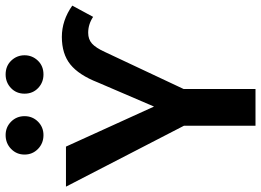

<svg xmlns="http://www.w3.org/2000/svg" viewBox="-148 -806 951 700"><g transform="rotate(-90 328.0 -455.5)"><path d="M354 0H220V-261L-2 -691H144L290 -370L378 -575Q405 -644 443.5 -675Q482 -706 544 -706Q604 -706 658 -668L617 -592Q590 -610 559 -610Q535 -610 519.5 -596Q504 -582 489 -549L354 -262ZM186 -773Q156 -773 135.5 -793Q115 -813 115 -842Q115 -871 135.5 -891Q156 -911 186 -911Q215 -911 235 -891Q255 -871 255 -842Q255 -813 235 -793Q215 -773 186 -773ZM407 -773Q378 -773 357.5 -792.5Q337 -812 337 -842Q337 -872 357.5 -891.5Q378 -911 407 -911Q438 -911 457.5 -890.5Q477 -870 477 -842Q477 -814 457.5 -793.5Q438 -773 407 -773Z"/></g></svg>

Font: Trujillo Medium
Style: Regular
Weight: 500
Designer: Fira Sans original fonts by bBox Type GmbH, Carrois Corporate GbR, & Edenspiekermann AG / Changes by Cristiano Sobral
Foundry: Fira Sans original fonts by bBox Type GmbH, Carrois Corporate GbR, & Edenspiekermann AG / Changes by Cristiano Sobral
Version: Version 4.301;October 17, 2021;FontCreator 14.0.0.2814 64-bi